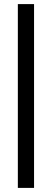

<svg xmlns="http://www.w3.org/2000/svg" viewBox="-20 -743 253 936"><path d="M146 173V-723H67V173Z"/></svg>

Font: Archivo Narrow
Style: Regular
Weight: 400
Designer: Hector Gatti
Foundry: Omnibus-Type
Version: Version 1.003;PS 001.003;hotconv 1.0.70;makeotf.lib2.5.58329